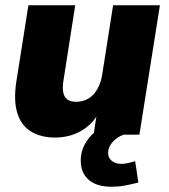

<svg xmlns="http://www.w3.org/2000/svg" viewBox="-20 -512 641 730"><path d="M189 11Q137 11 99.5 -11Q62 -33 46.5 -80Q31 -127 42 -201L88 -492H266L221 -204Q217 -179 220.5 -161Q224 -143 236 -134Q248 -125 270 -125Q296 -125 316.5 -137.5Q337 -150 350.5 -174Q364 -198 369 -231L410 -492H588L510 0H336L349 -86H357Q332 -39 288 -14Q244 11 189 11ZM404 198Q347 198 317 171.5Q287 145 287 99Q287 49 321 9.5Q355 -30 407 -48L450 0Q429 8 416 20Q403 32 397 44.5Q391 57 391 70Q391 88 405 99.5Q419 111 440 111Q454 111 466.5 108Q479 105 494 101L506 182Q474 190 452 194Q430 198 404 198Z"/></svg>

Font: Nunito Sans 12pt Black
Style: Italic
Weight: 900
Italic angle: -9°
Designer: Vernon Adams
Foundry: Vernon Adams
Version: Version 3.101;gftools[0.9.27]